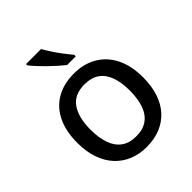

<svg xmlns="http://www.w3.org/2000/svg" viewBox="-214 -895 1034 1034"><g transform="rotate(-45 303.0 -378.0)"><path d="M553.7 -270Q553.7 -203.6 536.4 -151.6Q519 -99.6 486.1 -63.7Q453.1 -27.8 406.7 -9Q360.4 9.8 301.8 9.8Q247.1 9.8 201.4 -9Q155.8 -27.8 122.6 -63.7Q89.4 -99.6 71.3 -151.6Q53.2 -203.6 53.2 -270Q53.2 -358.4 83.5 -420.7Q113.8 -482.9 170.2 -515.4Q226.6 -547.9 304.7 -547.9Q378.9 -547.9 435.1 -515.1Q491.2 -482.4 522.5 -420.4Q553.7 -358.4 553.7 -270ZM153.8 -270Q153.8 -208 169.7 -163.3Q185.5 -118.7 218.5 -94.7Q251.5 -70.8 303.7 -70.8Q355 -70.8 388.2 -94.7Q421.4 -118.7 437 -163.3Q452.6 -208 452.6 -270Q452.6 -331.5 437 -375.5Q421.4 -419.4 388.4 -442.9Q355.5 -466.3 302.7 -466.3Q225.6 -466.3 189.7 -414.8Q153.8 -363.3 153.8 -270ZM272.5 -766.1Q285.2 -743.7 303.2 -716.1Q321.3 -688.5 341.1 -662.6Q360.8 -636.7 377 -618.2V-606H311Q293 -620.1 271 -639.6Q249 -659.2 227.1 -680.9Q205.1 -702.6 187 -722.4Q168.9 -742.2 158.2 -756.3V-766.1Z"/></g></svg>

Font: Open Sans Medium
Style: Regular
Weight: 500
Designer: Monotype Design Team
Foundry: Monotype Imaging Inc.
Version: Version 3.000